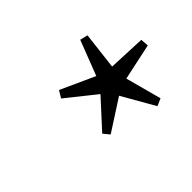

<svg xmlns="http://www.w3.org/2000/svg" viewBox="-75 -841 617 617"><g transform="rotate(-45 233.0 -533.0)"><path d="M374.5 -380.5 349.5 -369.5 286 -480.5 179 -411.5 161.5 -432.5 247.5 -526.5 148 -606 162.5 -630 279 -577 325 -696 351.5 -689.5 336.5 -562.5 463.5 -557 465.5 -529.5 341.5 -503Z"/></g></svg>

Font: Newsreader 36pt SemiBold
Style: Italic
Weight: 600
Italic angle: -17°
Designer: Hugues Gentile
Foundry: Production Type
Version: Version 1.003